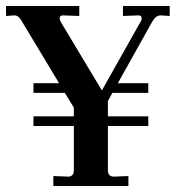

<svg xmlns="http://www.w3.org/2000/svg" viewBox="-23 -617 583 637"><path d="M154 0V-33L203 -31Q222 -31 222 -53V-199H88V-231H222V-260L192 -309H88V-341H173L49 -547Q39 -566 25 -566L-3 -564V-597H240V-564L187 -566H186Q175 -566 175 -556Q175 -550 180 -542L315 -317L444 -546Q447 -550 447 -556Q447 -566 437 -566L385 -564V-597H540V-564L510 -566Q494 -566 482 -545L368 -341H469V-309H350L335 -282V-231H469V-199H335V-52Q335 -31 355 -31L403 -33V0Z"/></svg>

Font: UnnaMedium
Style: Regular
Weight: 500
Designer: Jorge de Buen Unna
Foundry: Omnibus-Type
Version: Version 2.008;hotconv 1.0.109;makeotfexe 2.5.65596